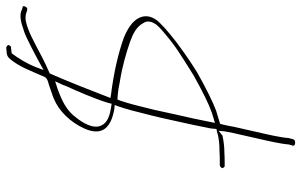

<svg xmlns="http://www.w3.org/2000/svg" viewBox="-200 -596 991 632"><g transform="rotate(-90 296.0 -279.5)"><path d="M59 -44C59 -42 63 -36 65 -36H77C86 -36 98 -36 113 -37H114C129 -37 145 -39 166 -43L182 -56L180 -35C178 -24 176 -14 174 -5L157 70C149 105 139 148 137 175L133 189C133 194 135 196 145 196C150 196 154 191 154 190L158 175C160 147 170 105 178 70L195 -5C197 -18 200 -31 203 -44L205 -51C220 -56 229 -58 248 -64C275 -74 320 -96 375 -127C425 -158 456 -182 474 -195C491 -208 506 -221 519 -232C533 -245 543 -255 547 -261C561 -281 562 -300 554 -317C544 -339 518 -356 488 -368C438 -386 374 -401 302 -410L290 -412C316 -480 343 -548 369 -608L371 -612L400 -625C431 -639 486 -672 518 -683C535 -689 551 -695 570 -689L579 -686H586C592 -691 595 -701 589 -701L578 -704V-705C559 -712 537 -706 512 -697H511C489 -690 435 -661 409 -647L382 -632L391 -656C404 -689 420 -714 437 -737L452 -739H453C459 -739 462 -740 464 -747C465 -750 459 -755 455 -755L446 -754H445C433 -754 425 -751 417 -741C392 -710 380 -676 359 -628C354 -619 339 -616 335 -615C316 -608 298 -603 287 -598C246 -581 210 -543 190 -499C160 -434 200 -408 255 -399L267 -398L263 -388C253 -359 245 -328 237 -295C228 -262 221 -228 213 -192C205 -156 198 -125 192 -93C189 -82 189 -72 188 -63L178 -61C157 -54 133 -53 116 -53C101 -52 90 -52 81 -52H69C66 -52 60 -48 59 -44ZM199 -443C187 -469 209 -504 224 -523C248 -557 282 -572 320 -586L345 -594L336 -575C334 -571 332 -566 330 -560C312 -520 288 -466 274 -420L271 -408L258 -410C234 -414 208 -421 199 -443ZM234 -190C242 -224 248 -258 257 -292C264 -322 272 -352 281 -379L285 -389L298 -388C314 -387 328 -384 344 -381C394 -373 439 -360 476 -347C503 -337 525 -326 537 -303C541 -297 543 -290 541 -282C541 -277 537 -270 534 -265V-264C530 -259 522 -250 509 -239C460 -197 442 -187 364 -138C310 -108 270 -88 241 -78L208 -68L213 -93C219 -124 226 -156 234 -190Z"/></g></svg>

Font: Stray Cat
Style: ExLtExtObl
Weight: 200
Version: Version 1.0